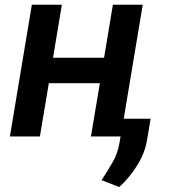

<svg xmlns="http://www.w3.org/2000/svg" viewBox="-20 -565 712 795"><path d="M236.2 -545.5 199.6 -326H410.9L447.4 -545.5H571L480.1 0H356.5L393.5 -220.5H182.2L145.2 0H21L111.9 -545.5ZM603.7 -73.5 589.1 13.5Q580.3 68.2 548.1 119.7Q516 171.2 473.7 209.5L400.6 181.1Q424.4 144.2 446.2 107.1Q468 70 475.9 20.2L491.5 -73.5Z"/></svg>

Font: Inter UI Semi Bold
Style: Italic
Weight: 600
Italic angle: -9.39999°
Designer: Rasmus Andersson
Foundry: rsms
Version: 3.2;8d6f07862